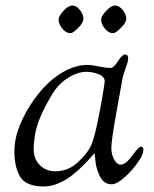

<svg xmlns="http://www.w3.org/2000/svg" viewBox="-20 -660 558 695"><path d="M192 -589Q192 -601 209.5 -620.5Q227 -640 242 -640Q256 -640 269 -624Q282 -608 282 -593Q282 -578 263 -559Q244 -540 236 -540Q218 -540 205 -557Q192 -574 192 -589ZM346 -589Q346 -601 364 -620.5Q382 -640 397 -640Q411 -640 424 -624Q437 -608 437 -593Q437 -578 417.5 -559Q398 -540 390 -540Q372 -540 359 -557Q346 -574 346 -589ZM32 -114Q32 -187 88 -277Q148 -371 223 -407Q260 -425 296 -425Q311 -425 337.5 -419.5Q364 -414 381 -414Q391 -414 407 -438.5Q423 -463 433 -463Q444 -463 444 -448Q444 -439 435.5 -415Q427 -391 424 -379Q423 -375 401 -251Q383 -152 383 -123Q383 -102 393 -83Q403 -64 417 -64Q435 -64 458.5 -96.5Q482 -129 490 -129Q499 -129 499 -118Q499 -100 481 -75Q460 -44 431.5 -18.5Q403 7 384 7Q356 7 342 -21Q328 -49 325.5 -77Q323 -105 322 -105Q321 -105 310.5 -92.5Q300 -80 282.5 -62.5Q265 -45 243.5 -27.5Q222 -10 194 2.5Q166 15 139 15Q75 15 53.5 -19.5Q32 -54 32 -114ZM102 -120Q102 -84 124.5 -62Q147 -40 180 -40Q226 -40 260.5 -71.5Q295 -103 308 -130Q319 -151 331.5 -210Q344 -269 351.5 -315Q359 -361 359 -365Q359 -383 337 -391.5Q315 -400 293 -400Q261 -400 226 -378Q191 -356 169 -319Q117 -233 107 -174Q102 -144 102 -120Z"/></svg>

Font: OFL Sorts Mill Goudy TT
Style: Italic
Weight: 500
Italic angle: -6°
Version: Version 003.000